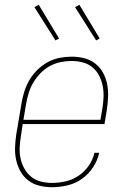

<svg xmlns="http://www.w3.org/2000/svg" viewBox="-20 -775 540 803"><path d="M197 8Q170 8 144 1.5Q118 -5 98 -20.5Q78 -36 65.5 -58.5Q53 -81 47.5 -106Q42 -131 43 -158.5Q44 -186 48 -213L70 -343Q74 -368 82 -393Q90 -418 103.5 -441Q117 -464 136.5 -483Q156 -502 179.5 -515Q203 -528 229 -533Q255 -538 280 -538Q307 -538 332.5 -531.5Q358 -525 378 -509.5Q398 -494 410.5 -471.5Q423 -449 428 -423.5Q433 -398 432 -371Q431 -344 427 -317L417 -256H75L68 -210Q64 -186 62.5 -161.5Q61 -137 65.5 -114.5Q70 -92 81 -71.5Q92 -51 109.5 -36.5Q127 -22 150 -16Q173 -10 197 -10Q226 -10 254.5 -16.5Q283 -23 308.5 -40Q334 -57 351.5 -82.5Q369 -108 375 -136H395Q388 -104 369 -75Q350 -46 322 -26.5Q294 -7 261.5 0.5Q229 8 197 8ZM400 -274 408 -320Q412 -344 413 -368.5Q414 -393 409.5 -415.5Q405 -438 394.5 -458.5Q384 -479 366.5 -493.5Q349 -508 326 -514Q303 -520 279 -520Q256 -520 232.5 -515Q209 -510 188 -498.5Q167 -487 149.5 -469Q132 -451 119.5 -430Q107 -409 100 -386Q93 -363 89 -340L78 -274ZM382 -606 294 -745 312 -755 397 -614ZM212 -606 124 -745 142 -755 227 -614Z"/></svg>

Font: Iosevka Slab Thin Oblique
Style: Regular
Weight: 100
Italic angle: -9°
Monospace: yes
Designer: Belleve Invis
Foundry: Belleve Invis
Version: Version 11.1.0; ttfautohint (v1.8.3)